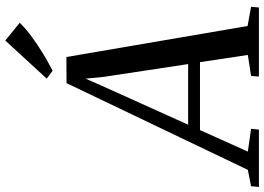

<svg xmlns="http://www.w3.org/2000/svg" viewBox="-226 -866 1026 746"><g transform="rotate(-90 287.0 -493.0)"><path d="M-66.5 0 -63.5 -30.5 0 -43 337 -747.5 438.5 -748 559 -44 633.5 -30.5 631 0H362.5L365 -30.5L446.5 -43L418.5 -229H154.5L71 -43L159.5 -30.5L156.5 0ZM175.5 -275H411L360.5 -608.5L354.5 -673.5L329 -615.5ZM385 -801.5 354.5 -824.5 502.5 -985.5 571.5 -929.5Q548.5 -905.5 516 -881.8Q483.5 -858 449 -837.2Q414.5 -816.5 385 -801.5Z"/></g></svg>

Font: Merriweather 72pt
Style: Italic
Weight: 400
Italic angle: -7.8°
Version: Version 2.101